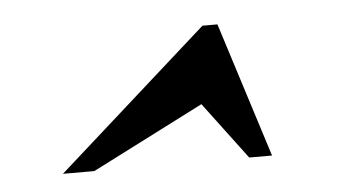

<svg xmlns="http://www.w3.org/2000/svg" viewBox="-29 -790 479 268"><g transform="rotate(-5 210.5 -655.5)"><path d="M50 -561 262 -750H283L343 -561H311L251 -641L94 -561Z"/></g></svg>

Font: Lobster Two
Style: Bold Italic
Weight: 700
Designer: Pablo Impallari
Foundry: Pablo Impallari. www.impallari.com
Version: Version 1.006